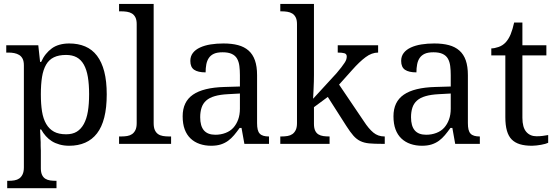

<svg xmlns="http://www.w3.org/2000/svg" viewBox="-20 -741 2866 989"><path d="M320.3 -458Q282.7 -458 257.6 -445.8Q232.4 -433.6 217.5 -408Q202.6 -382.3 196.5 -344.5Q190.4 -306.6 190.4 -254.9Q190.4 -204.6 196.5 -166.7Q202.6 -128.9 218 -102.5Q233.4 -76.2 258.1 -62.7Q282.7 -49.3 320.8 -49.3Q353.5 -49.3 375.5 -62.7Q397.5 -76.2 411.9 -102.5Q426.3 -128.9 432.6 -166.7Q439 -204.6 439 -255.9Q439 -306.6 432.6 -344.5Q426.3 -382.3 411.9 -408Q397.5 -433.6 375 -445.8Q352.5 -458 320.3 -458ZM529.8 -254.9Q529.8 -186 517.1 -136Q504.4 -85.9 479.7 -54Q455.1 -22 418.9 -6.1Q382.8 9.8 336.4 9.8Q309.6 9.8 286.9 3.4Q264.2 -2.9 247.1 -13.7Q230 -24.4 216.1 -40Q202.1 -55.7 191.9 -74.2H186.5Q187.5 -47.9 188.5 -27.8Q189.5 -19 189.5 -9Q189.5 1 189.5 9Q189.5 17.1 189.9 23.4Q190.4 29.8 190.4 34.2V126Q190.4 146.5 196.5 159.7Q202.6 172.9 213.6 179.7Q224.6 186.5 238.8 188.5Q252.9 190.4 269 190.4H271V228.5H17.1V190.4H23.9Q40 190.4 54.4 188Q68.8 185.5 79.3 178.2Q89.8 170.9 96.4 157Q103 143.1 103 121.1V-403.8Q103 -425.8 96.4 -438.5Q89.8 -451.2 78.6 -458Q67.4 -464.8 53.2 -467.5Q39.1 -470.2 23.9 -470.2H12.2V-507.8H177.2L186.5 -421.9H191.9Q202.1 -444.8 216.1 -462.2Q230 -479.5 247.1 -491.9Q264.2 -504.4 286.9 -510.7Q309.6 -517.1 336.4 -517.1Q382.8 -517.1 418.9 -501.7Q455.1 -486.3 479.7 -453.9Q504.4 -421.4 517.1 -372.1Q529.8 -322.8 529.8 -254.9Z M605 -38.1Q621.1 -38.1 635.5 -40.5Q649.9 -43 660.4 -50.3Q670.9 -57.6 677.5 -71Q684.1 -84.5 684.1 -106.9V-617.2Q684.1 -638.2 677.5 -651.4Q670.9 -664.6 659.7 -671.4Q648.4 -678.2 634.3 -680.4Q620.1 -682.6 605 -682.6H593.3V-720.7H771.5V-106.9Q771.5 -84.5 777.6 -71Q783.7 -57.6 794.2 -50.3Q804.7 -43 819.3 -40.5Q834 -38.1 850.1 -38.1H861.3V0H593.3V-38.1Z M1011.2 -137.2Q1011.2 -91.8 1030.5 -69.3Q1049.8 -46.9 1089.4 -46.9Q1117.2 -46.9 1141.6 -56.2Q1166 -65.4 1181.9 -83Q1197.8 -100.6 1206.8 -125.2Q1215.8 -149.9 1215.8 -181.2V-259.3L1154.3 -255.9Q1114.3 -253.9 1086.4 -245.8Q1058.6 -237.8 1042 -222.9Q1025.4 -208 1018.3 -186.3Q1011.2 -164.6 1011.2 -137.2ZM1127 -471.7Q1098.6 -471.7 1082 -464.1Q1065.4 -456.5 1055.9 -442.6Q1046.4 -428.7 1042.7 -409.4Q1039.1 -390.1 1039.1 -368.2Q1000 -368.2 980.2 -381.6Q960.4 -395 960.4 -427.2Q960.4 -451.2 973.6 -468.3Q986.8 -485.4 1010.5 -496.3Q1034.2 -507.3 1064.9 -512.2Q1095.7 -517.1 1130.9 -517.1Q1174.3 -517.1 1206.3 -508.5Q1238.3 -500 1260.3 -480.7Q1282.2 -461.4 1293.2 -430.2Q1304.2 -398.9 1304.2 -354V-106.9Q1304.2 -86.9 1307.4 -73.7Q1310.5 -60.5 1317.9 -52.7Q1325.2 -44.9 1336.9 -41.5Q1348.6 -38.1 1363.8 -38.1H1365.7V0H1238.8L1224.1 -82H1214.4Q1199.7 -61.5 1185.8 -44.9Q1171.9 -28.3 1155.3 -16.1Q1138.7 -3.9 1117.7 2.9Q1096.7 9.8 1067.4 9.8Q1036.1 9.8 1008.8 0.5Q981.4 -8.8 961.7 -27.6Q941.9 -46.4 931.4 -74.7Q920.9 -103 920.9 -142.1Q920.9 -216.8 974.1 -253.4Q1027.3 -290 1136.2 -293L1215.8 -295.4V-354Q1215.8 -378.9 1213.1 -400.6Q1210.4 -422.4 1201.4 -438.5Q1192.4 -454.6 1174.3 -463.1Q1156.2 -471.7 1127 -471.7Z M1726.6 -305.2 1854 -116.7Q1878.9 -78.1 1903.1 -58.1Q1927.2 -38.1 1960.4 -38.1H1961.9V0H1949.7Q1907.7 0 1881.6 -2.4Q1855.5 -4.9 1835.9 -14.4Q1816.4 -23.9 1800.3 -42.2Q1784.2 -60.5 1764.2 -91.8L1668.5 -241.7L1597.2 -189V-103Q1597.2 -81.5 1603.3 -68.4Q1609.4 -55.2 1620.4 -48.6Q1631.3 -42 1646 -40Q1660.6 -38.1 1675.8 -38.1H1677.7V0H1423.8V-38.1H1430.7Q1446.8 -38.1 1461.2 -40.5Q1475.6 -43 1486.1 -50.3Q1496.6 -57.6 1503.2 -71Q1509.8 -84.5 1509.8 -106.9V-617.2Q1509.8 -638.2 1503.2 -651.4Q1496.6 -664.6 1485.4 -671.4Q1474.1 -678.2 1460 -680.4Q1445.8 -682.6 1430.7 -682.6H1423.8V-720.7H1597.2V-354.5Q1597.2 -340.8 1596.7 -320.8Q1596.2 -300.8 1595.2 -281.7Q1594.2 -259.8 1592.8 -232.4L1713.9 -364.3Q1728.5 -381.3 1738.5 -394.5Q1748.5 -407.7 1755.1 -417.7Q1761.7 -427.7 1763.9 -435.3Q1766.1 -442.9 1766.1 -450.2Q1766.1 -462.9 1754.4 -466.6Q1742.7 -470.2 1719.7 -470.2V-507.8H1927.7V-470.2Q1895 -470.2 1863.3 -446.5Q1831.5 -422.9 1794.4 -380.9Z M2097.2 -137.2Q2097.2 -91.8 2116.5 -69.3Q2135.7 -46.9 2175.3 -46.9Q2203.1 -46.9 2227.5 -56.2Q2252 -65.4 2267.8 -83Q2283.7 -100.6 2292.7 -125.2Q2301.8 -149.9 2301.8 -181.2V-259.3L2240.2 -255.9Q2200.2 -253.9 2172.4 -245.8Q2144.5 -237.8 2127.9 -222.9Q2111.3 -208 2104.2 -186.3Q2097.2 -164.6 2097.2 -137.2ZM2212.9 -471.7Q2184.6 -471.7 2168 -464.1Q2151.4 -456.5 2141.8 -442.6Q2132.3 -428.7 2128.7 -409.4Q2125 -390.1 2125 -368.2Q2085.9 -368.2 2066.2 -381.6Q2046.4 -395 2046.4 -427.2Q2046.4 -451.2 2059.6 -468.3Q2072.8 -485.4 2096.4 -496.3Q2120.1 -507.3 2150.9 -512.2Q2181.6 -517.1 2216.8 -517.1Q2260.3 -517.1 2292.2 -508.5Q2324.2 -500 2346.2 -480.7Q2368.2 -461.4 2379.2 -430.2Q2390.1 -398.9 2390.1 -354V-106.9Q2390.1 -86.9 2393.3 -73.7Q2396.5 -60.5 2403.8 -52.7Q2411.1 -44.9 2422.9 -41.5Q2434.6 -38.1 2449.7 -38.1H2451.7V0H2324.7L2310.1 -82H2300.3Q2285.6 -61.5 2271.7 -44.9Q2257.8 -28.3 2241.2 -16.1Q2224.6 -3.9 2203.6 2.9Q2182.6 9.8 2153.3 9.8Q2122.1 9.8 2094.7 0.5Q2067.4 -8.8 2047.6 -27.6Q2027.8 -46.4 2017.3 -74.7Q2006.8 -103 2006.8 -142.1Q2006.8 -216.8 2060.1 -253.4Q2113.3 -290 2222.2 -293L2301.8 -295.4V-354Q2301.8 -378.9 2299.1 -400.6Q2296.4 -422.4 2287.4 -438.5Q2278.3 -454.6 2260.3 -463.1Q2242.2 -471.7 2212.9 -471.7Z M2743.7 -39.1Q2761.2 -39.1 2775.4 -41Q2789.6 -43 2803.7 -45.4V-5.4Q2798.8 -2.9 2788.6 0Q2778.3 2.9 2766.8 4.9Q2755.4 6.8 2743.4 8.3Q2731.4 9.8 2720.2 9.8Q2684.1 9.8 2658.2 2Q2632.3 -5.9 2615.7 -22.7Q2599.1 -39.6 2591.1 -67.9Q2583 -96.2 2583 -137.2V-455.6H2510.7V-491.7Q2526.9 -491.7 2548.1 -499Q2569.3 -506.3 2584.5 -522.5Q2600.1 -539.6 2610.4 -564.5Q2620.6 -589.4 2628.4 -625H2670.9V-507.8H2794.4V-455.6H2670.9V-134.3Q2670.9 -85 2690.7 -62Q2710.4 -39.1 2743.7 -39.1Z"/></svg>

Font: MUA Office
Style: Regular
Weight: 400
Designer: Khon Soe Zaw Thu
Foundry: Myanmar Unicode
Version: Version 2.10 June 24, 2017